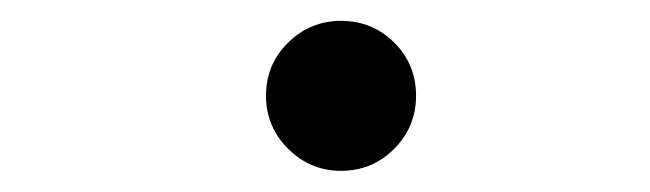

<svg xmlns="http://www.w3.org/2000/svg" viewBox="-20 -439 626 185"><path d="M308.6 -274.4Q278.8 -274.4 257.6 -295.7Q236.3 -316.9 236.3 -346.7Q236.3 -377 257.6 -397.9Q278.8 -418.9 308.6 -418.9Q338.9 -418.9 359.9 -397.9Q380.9 -377 380.9 -346.7Q380.9 -316.9 359.9 -295.7Q338.9 -274.4 308.6 -274.4Z"/></svg>

Font: Cascadia Code NF
Style: Italic
Weight: 400
Italic angle: -10°
Monospace: yes
Designer: Aaron Bell
Foundry: Saja Typeworks
Version: Version 2404.023; ttfautohint (v1.8.4)